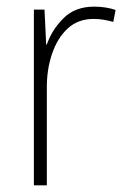

<svg xmlns="http://www.w3.org/2000/svg" viewBox="-20 -558 382 578"><path d="M263 -538Q299 -538 328 -528L321 -492Q307 -496 292.5 -498.5Q278 -501 262 -501Q215 -501 184 -472.5Q153 -444 136.5 -395.5Q120 -347 121 -288V0H82V-529H114L119 -424H121Q136 -468 171 -503Q206 -538 263 -538Z"/></svg>

Font: Noto Sans Arabic UI SmCn XLt
Style: Regular
Weight: 200
Width: 4
Designer: Monotype Design Team, Nadine Chahine and Nizar Qandah
Foundry: Monotype Imaging Inc.
Version: Version 2.010; ttfautohint (v1.8.4.7-5d5b)